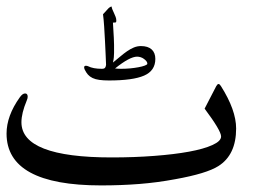

<svg xmlns="http://www.w3.org/2000/svg" viewBox="-20 -605 830 586"><path d="M700.7 -212.9Q700.7 -132.3 646.5 -98.1Q610.4 -75.2 515.1 -58.1Q460.9 -47.9 405.3 -43.5Q349.6 -39.1 288.6 -39.1Q0 -39.1 0 -197.3Q0 -251.5 40.5 -308.1Q48.8 -319.8 56.6 -319.8Q64.5 -319.8 64.5 -309.6Q64.5 -304.7 61.5 -297.9Q45.4 -259.3 45.4 -231.9Q45.4 -124.5 320.8 -124.5Q389.6 -124.5 450.7 -129.2Q511.7 -133.8 556.9 -142.1Q602.1 -150.4 628.4 -162.4Q654.8 -174.3 654.8 -188.5Q654.8 -206.1 604.5 -273.4L640.1 -342.3Q643.6 -348.6 647 -348.6Q650.4 -348.6 654.3 -342.3Q700.7 -269 700.7 -212.9ZM429.7 -410.6Q429.7 -415 426.5 -418.7Q423.3 -422.4 418.9 -425.5Q414.6 -428.7 409.2 -430.4Q403.8 -432.1 398.4 -432.1Q376 -432.1 331.1 -396Q335.4 -395.5 339.8 -395.3Q344.2 -395 349.6 -395Q362.8 -395 376.5 -396.2Q390.1 -397.5 402.1 -399.7Q414.1 -401.9 421.9 -404.8Q429.7 -407.7 429.7 -410.6ZM454.1 -425.3Q454.1 -389.2 419.9 -374.3Q385.7 -359.4 312.5 -359.4Q295.9 -359.4 283.4 -361.1Q271 -362.8 262.5 -366.9Q253.9 -371.1 248.3 -377.4Q242.7 -383.8 238.3 -393.1Q236.8 -397 236.8 -399.4Q236.8 -404.3 242.2 -404.3Q245.6 -404.3 249 -402.8Q264.2 -395 291 -395Q298.3 -395 300.8 -398.4Q303.2 -401.9 303.7 -407.2Q303.2 -417 302.5 -436.5Q301.8 -456.1 300.5 -478.8Q299.3 -501.5 297.9 -523.9Q296.4 -546.4 294.4 -561.5L311.5 -580.1Q315.9 -584.5 320.8 -585Q320.8 -581.5 323 -576.2Q325.2 -570.8 327.9 -565.2Q330.6 -559.6 332.8 -553.7Q335 -547.9 335 -542.5Q335 -537.6 333.7 -536.9Q332.5 -536.1 327.1 -536.1H324.7Q326.7 -505.4 327.4 -489.5Q328.1 -473.6 328.1 -468.3V-443.4Q328.1 -437.5 327.4 -429.9Q326.7 -422.4 324.7 -414.1Q336.4 -423.3 346.9 -432.4Q357.4 -441.4 367.7 -448.5Q377.9 -455.6 388.4 -460Q398.9 -464.4 410.2 -464.4Q431.6 -464.4 442.9 -454.1Q454.1 -443.8 454.1 -425.3Z"/></svg>

Font: XB Kayhan
Style: Regular
Weight: 400
Designer: Behnam
Foundry: Irmug
Version: Version 7.300 2009